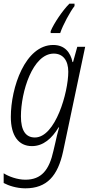

<svg xmlns="http://www.w3.org/2000/svg" viewBox="-26 -786 498 1046"><path d="M250 -616V-606H302C316 -649 357 -724 380 -753V-766H352C315 -729 267 -658 250 -616ZM112 240C229 240 289 173 318 38L438 -531H395L372 -448H369C358 -501 326 -541 264 -541C111 -541 33 -309 33 -149C33 -47 75 10 148 10C210 10 257 -32 293 -92H296C288 -64 280 -31 276 -11L265 36C242 140 200 193 112 193C68 193 20 175 -6 158V211C20 225 64 240 112 240ZM164 -37C114 -37 88 -75 88 -152C88 -286 152 -494 267 -494C317 -494 346 -457 346 -395C346 -283 276 -37 164 -37Z"/></svg>

Font: Noto Sans Condensed Light
Style: Italic
Weight: 300
Width: 3
Italic angle: -12°
Designer: Monotype Design Team
Foundry: Monotype Imaging Inc.
Version: Version 2.013